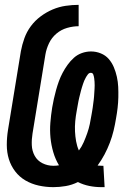

<svg xmlns="http://www.w3.org/2000/svg" viewBox="-20 -763 540 791"><path d="M398 8Q372 8 347.5 3Q323 -2 301 -13Q277 -1 251 3.5Q225 8 200 8Q169 8 139.5 1.5Q110 -5 85 -19.5Q60 -34 42.5 -57Q25 -80 16.5 -107.5Q8 -135 8 -166Q8 -197 13 -228L66 -552Q71 -579 80.5 -605.5Q90 -632 107 -655Q124 -678 147.5 -695.5Q171 -713 197 -724Q223 -735 250.5 -739Q278 -743 304 -743V-655Q281 -655 256.5 -648Q232 -641 212.5 -624.5Q193 -608 182 -585Q171 -562 167 -538L114 -213Q110 -189 111 -165Q112 -141 123 -121Q134 -101 155 -90.5Q176 -80 200 -80Q206 -80 212 -80.5Q218 -81 223 -82Q208 -107 199.5 -136Q191 -165 188 -195.5Q185 -226 187.5 -257.5Q190 -289 195 -320Q198 -338 202 -356Q206 -374 211 -392Q216 -410 222.5 -428Q229 -446 238 -463Q247 -480 258.5 -496Q270 -512 284.5 -525Q299 -538 317.5 -544.5Q336 -551 355 -551Q376 -551 395.5 -543Q415 -535 428 -520Q441 -505 449 -486Q457 -467 461.5 -446.5Q466 -426 467 -405Q468 -384 467.5 -362Q467 -340 464.5 -318.5Q462 -297 458 -275Q454 -250 448 -225Q442 -200 432.5 -175Q423 -150 410.5 -126.5Q398 -103 382 -81Q386 -81 390.5 -80.5Q395 -80 400 -80Q401 -80 402.5 -80Q404 -80 406 -80L411 8Q408 8 404.5 8Q401 8 398 8ZM305 -143Q317 -159 325 -177.5Q333 -196 339.5 -214.5Q346 -233 350 -252Q354 -271 357 -290Q358 -297 359.5 -304.5Q361 -312 362 -320Q363 -328 364 -335.5Q365 -343 366 -350.5Q367 -358 367.5 -365.5Q368 -373 368.5 -381Q369 -389 369.5 -396.5Q370 -404 370 -411.5Q370 -419 369.5 -426.5Q369 -434 368 -441Q367 -448 364.5 -455.5Q362 -463 354 -463Q347 -463 342 -456.5Q337 -450 333.5 -443.5Q330 -437 327 -430.5Q324 -424 322 -417Q320 -410 317.5 -403Q315 -396 313.5 -389Q312 -382 310 -375Q308 -368 306.5 -361Q305 -354 303.5 -347.5Q302 -341 301 -334Q300 -327 298.5 -320Q297 -313 296 -306Q292 -285 290 -263.5Q288 -242 289 -221.5Q290 -201 293.5 -181Q297 -161 305 -143Z"/></svg>

Font: Iosevka SS04
Style: Bold Italic
Weight: 700
Italic angle: -9°
Monospace: yes
Designer: Belleve Invis
Foundry: Belleve Invis
Version: Version 19.0.0; ttfautohint (v1.8.4)